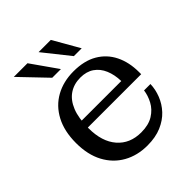

<svg xmlns="http://www.w3.org/2000/svg" viewBox="-198 -823 954 954"><g transform="rotate(-45 279.0 -346.5)"><path d="M286 9Q215 9 160 -22Q105 -53 74 -111Q43 -169 43 -251Q43 -334 74 -392.5Q105 -451 160 -481.5Q215 -512 286 -512L288 -466Q243 -466 209.5 -443.5Q176 -421 157.5 -375.5Q139 -330 139 -259Q139 -165 185 -112Q231 -59 310 -59Q362 -59 395.5 -80Q429 -101 446 -133Q463 -165 467 -197H512Q511 -160 496.5 -123Q482 -86 454.5 -56.5Q427 -27 385 -9Q343 9 286 9ZM94 -264V-310H420L514 -279V-264ZM420 -310Q419 -355 404 -390.5Q389 -426 360 -446Q331 -466 288 -466L286 -512Q361 -512 411.5 -482.5Q462 -453 488 -400.5Q514 -348 514 -279ZM189 -564 57 -702H153L250 -564ZM341 -564 231 -702H317L396 -564Z"/></g></svg>

Font: Montagu Slab
Style: Bold
Weight: 700
Designer: Florian Karsten
Foundry: Florian Karsten
Version: Version 1.000